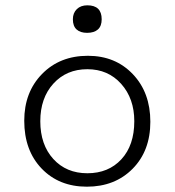

<svg xmlns="http://www.w3.org/2000/svg" viewBox="-20 -684 654 719"><path d="M306.2 -561Q280.8 -561 266.8 -573.7Q252.9 -586.4 252.9 -611.8Q252.9 -635.3 267.6 -649.7Q282.2 -664.1 307.1 -664.1Q360.8 -664.1 360.8 -611.8Q360.8 -586.4 346.7 -573.7Q332.5 -561 306.2 -561ZM305.2 15.1Q201.2 15.1 136 -52.7Q70.8 -120.6 70.8 -231.9Q70.8 -338.9 137.5 -407Q204.1 -475.1 309.1 -475.1Q412.1 -475.1 477.5 -406.2Q543 -337.4 543 -228Q543 -119.1 476.6 -52Q410.2 15.1 305.2 15.1ZM307.1 -35.2Q386.2 -35.2 434.6 -87.6Q482.9 -140.1 482.9 -230Q482.9 -314.9 433.8 -369.9Q384.8 -424.8 307.1 -424.8Q229 -424.8 179.9 -370.8Q130.9 -316.9 130.9 -230Q130.9 -142.1 179.7 -88.6Q228.5 -35.2 307.1 -35.2Z"/></svg>

Font: IntelOne Mono Light
Style: Regular
Weight: 300
Designer: Fred Shallcrass
Foundry: Frere-Jones Type LLC
Version: Version 1.200;hotconv 1.1.0;makeotfexe 2.6.0;FJTRelease1.2